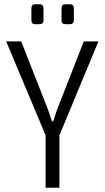

<svg xmlns="http://www.w3.org/2000/svg" viewBox="-20 -885 495 905"><path d="M167 -771H145Q128 -771 128 -790V-845Q128 -865 145 -865H167Q185 -865 185 -845V-790Q185 -771 167 -771ZM309 -771H288Q270 -771 270 -790V-845Q270 -865 288 -865H309Q328 -865 328 -845V-790Q328 -771 309 -771ZM260 -247V0H195V-247L9 -690H80L199 -387Q205 -374 225 -313H231Q243 -354 256 -386L375 -690H444Z"/></svg>

Font: exo2condensed_l
Style: Regular
Weight: 300
Width: 3
Designer: Natanael Gama
Version: Version 1.001;PS 001.001;hotconv 1.0.70;makeotf.lib2.5.58329